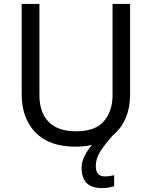

<svg xmlns="http://www.w3.org/2000/svg" viewBox="-20 -734 771 974"><path d="M466 107Q466 136 478 148.5Q490 161 511 161Q528 161 539.5 158.5Q551 156 559 155V211Q545 215 531 217.5Q517 220 497 220Q444 220 419 194Q394 168 394 117Q394 86 410 55.5Q426 25 447 1Q408 10 362 10Q229 10 159.5 -62.5Q90 -135 90 -254V-714H180V-251Q180 -164 226.5 -116Q273 -68 367 -68Q464 -68 507.5 -119.5Q551 -171 551 -252V-714H640V-252Q640 -189 618 -136Q596 -83 552 -47Q508 3 487 37.5Q466 72 466 107Z"/></svg>

Font: Noto Sans Indic Siyaq Numbers
Style: Regular
Weight: 400
Designer: Monotype Design Team
Foundry: Monotype Imaging Inc.
Version: Version 2.002; ttfautohint (v1.8.4.7-5d5b)